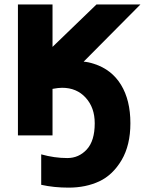

<svg xmlns="http://www.w3.org/2000/svg" viewBox="-20 -608 650 862"><path d="M60.5 0V-587.9H215.8V-397.5L413.1 -587.9H610.4L355.5 -331.1Q375 -330.1 402.3 -321.3Q481.4 -295.9 523.4 -227.1Q565.4 -158.2 565.4 -54.7Q565.4 43.9 525.9 110.8Q486.3 177.7 425.8 206.1Q365.2 234.4 288.1 234.4Q221.7 234.4 165 221.7V85Q224.6 101.6 282.2 101.6Q334 101.6 369.6 63Q405.3 24.4 405.3 -54.7Q405.3 -125 364.7 -169.4Q324.2 -213.9 258.8 -213.9Q242.2 -213.9 215.8 -209V0Z"/></svg>

Font: Gothic A1 Black
Style: Regular
Weight: 900
Version: Version 2.50